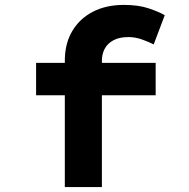

<svg xmlns="http://www.w3.org/2000/svg" viewBox="-20 -762 770 782"><path d="M244 0V-515Q244 -584 274 -635Q304 -686 358 -714Q412 -742 484 -742Q544 -742 585.5 -728Q627 -714 651 -700L606 -581Q589 -590 560.5 -600.5Q532 -611 503 -611Q466 -611 442 -598Q418 -585 406.5 -563.5Q395 -542 395 -515V0H320Q298 0 279 0Q260 0 244 0ZM127 -374V-506H614V-374Z"/></svg>

Font: Lexend Zetta
Style: Bold
Weight: 700
Designer: Bonnie Shaver-Troup, Thomas Jockin
Foundry: Lexend
Version: Version 1.007